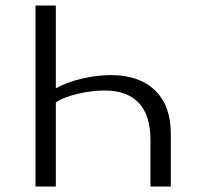

<svg xmlns="http://www.w3.org/2000/svg" viewBox="-20 -678 723 698"><path d="M183 -357Q225 -380 279 -392.5Q333 -405 383 -405Q486 -405 543.5 -349.5Q601 -294 601 -192V0H527V-169Q527 -259 484.5 -304Q442 -349 360 -349Q314 -349 263 -337Q212 -325 183 -306V0H109V-658H183Z"/></svg>

Font: LXGW Bright TC
Style: Regular
Weight: 400
Designer: Christian Thalmann (Catharsis Fonts)
Foundry: LXGW / Christian Thalmann (Catharsis Fonts) / Fontworks Inc.
Version: Version 5.501